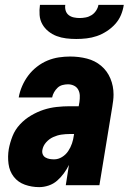

<svg xmlns="http://www.w3.org/2000/svg" viewBox="-20 -760 540 788"><path d="M141 8Q110 8 82 -2Q54 -12 36.5 -34.5Q19 -57 15 -87.5Q11 -118 16 -148Q21 -175 31.5 -201.5Q42 -228 62 -249.5Q82 -271 107.5 -286Q133 -301 159 -309.5Q185 -318 212.5 -321Q240 -324 266 -324H303L306 -341Q308 -355 307.5 -368Q307 -381 301 -392Q295 -403 283.5 -408.5Q272 -414 259 -414Q248 -414 236.5 -411Q225 -408 216.5 -400Q208 -392 202 -381.5Q196 -371 194 -360H57V-361Q61 -384 71 -407Q81 -430 96 -450Q111 -470 131.5 -486Q152 -502 175 -511.5Q198 -521 221.5 -524.5Q245 -528 268 -528Q304 -528 337 -519.5Q370 -511 395 -490Q420 -469 433 -438Q446 -407 446 -372Q446 -360 444.5 -347.5Q443 -335 441 -323L388 0H250L263 -83Q254 -65 242 -48.5Q230 -32 214.5 -18.5Q199 -5 179.5 1.5Q160 8 141 8ZM202 -106Q219 -106 234.5 -115.5Q250 -125 260 -140Q270 -155 275.5 -171.5Q281 -188 283 -204L284 -210H266Q249 -210 232 -207.5Q215 -205 198.5 -197.5Q182 -190 169.5 -176Q157 -162 154 -145Q152 -135 155.5 -126.5Q159 -118 167 -113.5Q175 -109 184 -107.5Q193 -106 202 -106ZM293 -600Q272 -600 251.5 -602.5Q231 -605 212.5 -612Q194 -619 178.5 -631.5Q163 -644 153.5 -661Q144 -678 142.5 -698.5Q141 -719 144 -740H248Q246 -728 249.5 -716.5Q253 -705 262 -698Q271 -691 283 -688.5Q295 -686 307 -686Q319 -686 332 -688.5Q345 -691 356 -698Q367 -705 374.5 -716.5Q382 -728 384 -740H488Q485 -719 476.5 -698.5Q468 -678 452.5 -661Q437 -644 417.5 -631.5Q398 -619 377.5 -612Q357 -605 335.5 -602.5Q314 -600 293 -600Z"/></svg>

Font: Iosevka Heavy Oblique
Style: Regular
Weight: 900
Italic angle: -9°
Monospace: yes
Designer: Belleve Invis
Foundry: Belleve Invis
Version: Version 32.5.0; ttfautohint (v1.8.4)